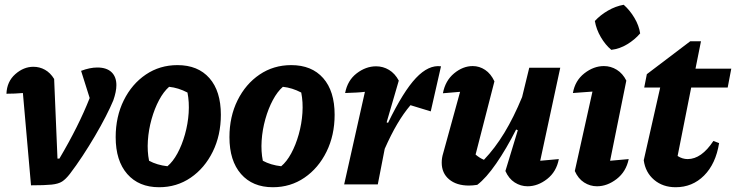

<svg xmlns="http://www.w3.org/2000/svg" viewBox="-20 -773 3086 805"><path d="M229 -108Q310 -245 356 -362L320 -476Q357 -490 388 -490Q427 -490 447.5 -470.5Q468 -451 468 -416Q468 -389 455 -352Q443 -323 423 -284Q403 -245 378 -202.5Q353 -160 326 -119Q299 -78 273 -44Q256 -22 240.5 -12Q225 -2 196.5 1Q168 4 110 4L76 -383Q42 -380 7 -380Q9 -431 44 -462Q79 -493 120 -493Q146 -493 168.5 -480.5Q191 -468 207 -442L221 -108Z M647 12Q562 12 513.5 -43.5Q465 -99 465 -198Q465 -284 499 -352.5Q533 -421 591.5 -460.5Q650 -500 724 -500Q810 -500 858 -445.5Q906 -391 906 -292Q906 -206 872 -137Q838 -68 779.5 -28Q721 12 647 12ZM682 -76Q705 -95 724 -130Q743 -165 755.5 -209.5Q768 -254 771 -299.5Q774 -345 766 -385Q728 -405 689 -409Q666 -389 647 -353.5Q628 -318 615.5 -273.5Q603 -229 600 -183.5Q597 -138 605 -99Q638 -81 682 -76Z M1124 12Q1039 12 990.5 -43.5Q942 -99 942 -198Q942 -284 976 -352.5Q1010 -421 1068.5 -460.5Q1127 -500 1201 -500Q1287 -500 1335 -445.5Q1383 -391 1383 -292Q1383 -206 1349 -137Q1315 -68 1256.5 -28Q1198 12 1124 12ZM1159 -76Q1182 -95 1201 -130Q1220 -165 1232.5 -209.5Q1245 -254 1248 -299.5Q1251 -345 1243 -385Q1205 -405 1166 -409Q1143 -389 1124 -353.5Q1105 -318 1092.5 -273.5Q1080 -229 1077 -183.5Q1074 -138 1082 -99Q1115 -81 1159 -76Z M1423 0 1510 -388Q1494 -386 1474.5 -385Q1455 -384 1427 -383Q1437 -436 1475.5 -465.5Q1514 -495 1557 -495Q1586 -495 1611 -480Q1636 -465 1652 -435L1601 -260L1607 -258Q1671 -390 1724 -446Q1777 -502 1829 -495L1786 -306L1701 -332Q1672 -298 1645.5 -253Q1619 -208 1593 -149L1564 0Z M2099 -56 2151 -227 2144 -230Q2103 -149 2060.5 -87.5Q2018 -26 1981 2Q1962 5 1946 5Q1894 5 1863 -21Q1832 -47 1832 -91Q1832 -111 1838 -130L1909 -388Q1873 -385 1837 -382Q1847 -435 1884 -465.5Q1921 -496 1962 -496Q1990 -496 2014 -480Q2038 -464 2053 -432L1974 -125Q1990 -111 2009 -103Q2055 -151 2094.5 -216Q2134 -281 2169 -366L2199 -489H2329L2245 -99Q2265 -101 2284 -102.5Q2303 -104 2323 -106Q2313 -53 2274 -22.5Q2235 8 2192 8Q2163 8 2138 -8Q2113 -24 2099 -56Z M2616 -106Q2605 -53 2565.5 -22.5Q2526 8 2483 8Q2454 8 2429 -8Q2404 -24 2390 -56L2464 -389Q2442 -387 2422.5 -386Q2403 -385 2382 -383Q2391 -435 2430 -465.5Q2469 -496 2512 -496Q2541 -496 2566 -480.5Q2591 -465 2606 -435L2538 -99Q2578 -102 2616 -106ZM2595 -753Q2621 -730 2640 -698Q2659 -666 2664 -633Q2642 -607 2610 -587.5Q2578 -568 2543 -564Q2518 -585 2499 -617.5Q2480 -650 2474 -685Q2497 -710 2529 -728.5Q2561 -747 2595 -753Z M2813 12Q2759 12 2722.5 -19Q2686 -50 2679 -101L2748 -406H2681L2692 -462L2874 -600H2919L2896 -485H3046L3031 -406H2878L2821 -119Q2841 -106 2863 -106Q2921 -106 2971 -182L2995 -173Q2981 -86 2932 -37Q2883 12 2813 12Z"/></svg>

Font: Piazzolla
Style: Bold Italic
Weight: 700
Italic angle: -11.3°
Designer: Juan Pablo del Peral
Foundry: Huerta Tipografica
Version: Version 1.330